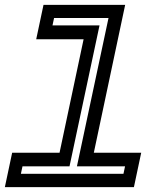

<svg xmlns="http://www.w3.org/2000/svg" viewBox="-47 -770 658 790"><path d="M-27 0 3 -141.5H198L297 -608.5H102L132 -750H468L339 -141.5H534L504 0ZM39 -55H461L467.5 -85.5H269.5L399.5 -696H175.5L169 -665.5H362.5L239 -85.5H45.5Z"/></svg>

Font: Tourney Expanded SemiBold
Style: Italic
Weight: 600
Width: 7
Italic angle: -12°
Designer: Tyler Finck
Foundry: Etcetera Type Co
Version: Version 1.010; ttfautohint (v1.8.3)